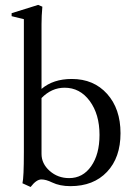

<svg xmlns="http://www.w3.org/2000/svg" viewBox="-20 -746 546 781"><path d="M104.5 14.6 71.3 -0.5Q77.1 -22.9 77.1 -128.9V-668L27.3 -680.2V-692.4L135.3 -726.1L152.3 -718.8Q148.9 -681.2 148.9 -647.5V-384.3Q196.3 -424.8 272 -424.8Q361.3 -424.8 415.8 -364Q470.2 -303.2 470.2 -204.1Q470.2 -105 415.3 -46.9Q360.4 11.2 266.6 11.2Q223.1 11.2 191.9 -3.9Q167 -16.1 148.4 -16.1Q127.9 -16.1 104.5 14.6ZM148.9 -120.1Q148.9 -80.1 182.1 -50.8Q215.3 -21.5 261.2 -21.5Q316.9 -21.5 350.8 -69.8Q384.8 -118.2 384.8 -197.3Q384.8 -281.2 345 -335.2Q305.2 -389.2 242.7 -389.2Q189.9 -389.2 148.9 -347.2Z"/></svg>

Font: Elstob 18pt
Style: Regular
Weight: 400
Designer: Peter S. Baker
Version: Version 1.015